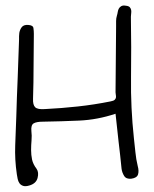

<svg xmlns="http://www.w3.org/2000/svg" viewBox="-20 -663 547 684"><path d="M38.1 -249Q40 -317.4 43 -385.3Q45.9 -453.1 47.9 -522.5Q47.9 -528.3 47.9 -534.2Q47.9 -540 48.8 -545.9Q50.8 -557.6 57.6 -566.4Q64.5 -575.2 80.1 -574.2Q97.7 -573.2 99.1 -563Q100.6 -552.7 100.6 -542Q99.6 -483.4 99.6 -426.3Q99.6 -369.1 97.7 -311.5Q96.7 -289.1 105.5 -280.8Q114.3 -272.5 139.6 -274.4Q199.2 -277.3 257.3 -283.7Q315.4 -290 374 -301.8Q384.8 -303.7 388.7 -307.6Q392.6 -311.5 393.1 -315.9Q393.6 -320.3 392.6 -325.2Q391.6 -330.1 391.6 -334Q392.6 -392.6 392.6 -451.2Q392.6 -509.8 393.6 -569.3Q393.6 -579.1 393.6 -588.4Q393.6 -597.7 396.5 -607.4Q398.4 -613.3 399.4 -620.1Q400.4 -627 403.3 -632.3Q406.2 -637.7 412.1 -641.1Q418 -644.5 428.7 -642.6Q438.5 -641.6 442.4 -637.2Q446.3 -632.8 447.3 -627Q448.2 -621.1 447.3 -615.2Q446.3 -609.4 446.3 -603.5Q448.2 -495.1 446.8 -387.2Q445.3 -279.3 457 -170.9Q460 -145.5 462.4 -120.6Q464.8 -95.7 470.7 -71.3Q475.6 -53.7 471.7 -41.5Q467.8 -29.3 448.2 -26.4Q429.7 -24.4 422.4 -36.1Q415 -47.9 413.1 -61.5Q408.2 -111.3 402.3 -159.7Q396.5 -208 391.6 -257.8Q327.1 -236.3 262.2 -233.4Q197.3 -230.5 132.8 -229.5Q110.4 -229.5 100.1 -223.6Q89.8 -217.8 91.8 -196.3Q93.8 -179.7 92.3 -162.6Q90.8 -145.5 90.8 -128.4Q90.8 -111.3 94.2 -94.7Q97.7 -78.1 110.4 -61.5Q119.1 -48.8 113.8 -28.8Q108.4 -8.8 84 -2Q70.3 2 62 -1Q53.7 -3.9 49.3 -10.3Q44.9 -16.6 43 -25.4Q41 -34.2 40 -42Q32.2 -94.7 34.2 -145.5Q36.1 -196.3 38.1 -249Z"/></svg>

Font: Scriphy
Style: Regular
Weight: 400
Designer: Ala M. Lockhart
Foundry: Ala M. Lockhart
Version: Version 1.0 2021